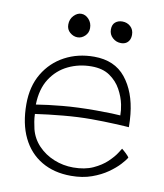

<svg xmlns="http://www.w3.org/2000/svg" viewBox="-79 -772 705 825"><g transform="rotate(10 273.0 -360.0)"><path d="M515.5 -133Q509 -122 491 -102.2Q473 -82.5 444.2 -62.2Q415.5 -42 376 -27.8Q336.5 -13.5 286 -13.5Q211.5 -13.5 157 -45.8Q102.5 -78 73.2 -138.5Q44 -199 44 -284Q44 -361.5 77.5 -417.8Q111 -474 168 -504.5Q225 -535 296 -535Q385.5 -535 433.8 -475Q482 -415 492 -319Q493.5 -305.5 494.2 -291.2Q495 -277 495 -262.5Q489.5 -263 473.2 -264Q457 -265 433.8 -266Q410.5 -267 383.8 -267.8Q357 -268.5 330.5 -268.5Q273 -268.5 207.8 -262.5Q142.5 -256.5 87.5 -248.5Q88 -231 90.8 -214.8Q93.5 -198.5 97 -183.5Q107.5 -143 136.2 -113Q165 -83 205 -66.8Q245 -50.5 289 -50.5Q339.5 -50.5 375.5 -67Q411.5 -83.5 434.8 -105.8Q458 -128 469.5 -146Q481 -164 482.5 -166.5Q485.5 -164 490.5 -159.8Q495.5 -155.5 500.8 -150.5Q506 -145.5 510 -141Q514 -136.5 515.5 -133ZM84.5 -289Q133.5 -297 198 -303Q262.5 -309 344 -309Q385.5 -309 412.2 -308Q439 -307 450 -306Q450 -328.5 445 -353Q438.5 -385 421 -417Q403.5 -449 372.2 -470.5Q341 -492 292 -492Q237.5 -492 190.8 -469.5Q144 -447 115 -402Q86 -357 84.5 -289ZM210.5 -604.5Q192.5 -604.5 177.2 -617.5Q162 -630.5 162 -652Q162 -675.5 177 -691.2Q192 -707 209.5 -707Q228 -707 242.5 -691.2Q257 -675.5 257 -652.5Q257 -632 242.5 -618.2Q228 -604.5 210.5 -604.5ZM398.5 -612.5Q377.5 -612.5 361.8 -626.8Q346 -641 346 -663Q346 -684 358.2 -694.5Q370.5 -705 389 -705Q410 -705 424.8 -691.5Q439.5 -678 439.5 -656Q439.5 -642 434.2 -632.2Q429 -622.5 420 -617.5Q411 -612.5 398.5 -612.5Z"/></g></svg>

Font: Grandstander Thin Thin
Style: Regular
Weight: 250
Version: Version 1.200